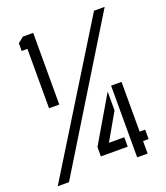

<svg xmlns="http://www.w3.org/2000/svg" viewBox="-130 -790 762 881"><g transform="rotate(-20 251.0 -350.0)"><path d="M0 0 432 -700H484L55 0ZM233 -61V-107L364 -330V-238L289 -107H364V-61ZM388 0V-350H439V-107H466V-61H439V0ZM85 -350V-640H57V-678L85 -700H135V-350Z"/></g></svg>

Font: Stick No Bills ExtraLight
Style: Regular
Weight: 400
Version: Version 2.000